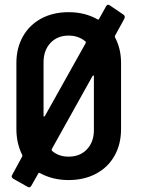

<svg xmlns="http://www.w3.org/2000/svg" viewBox="-20 -760 649 820"><path d="M513 -688Q513 -686 511 -680L471 -607Q470 -604 471 -601Q497 -552 497 -491V-209Q497 -144 469 -94.5Q441 -45 390 -18Q339 9 273 9Q205 9 150 -21Q149 -22 147 -22Q145 -22 144 -20L114 33Q107 44 98 38L36 3Q26 -4 32 -13L75 -92Q76 -96 75 -98Q50 -148 50 -209V-491Q50 -555 78 -604.5Q106 -654 156.5 -681Q207 -708 273 -708Q343 -708 397 -677Q402 -675 403 -679L433 -733Q439 -744 449 -737L508 -697Q513 -693 513 -688ZM166 -266Q166 -262 168 -262Q170 -262 172 -265L346 -576Q348 -581 345 -583Q315 -608 273 -608Q225 -608 195.5 -576.5Q166 -545 166 -494ZM381 -434Q381 -438 379 -438Q377 -438 375 -435L201 -123Q200 -119 202 -116Q230 -91 273 -91Q322 -91 351.5 -122.5Q381 -154 381 -204Z"/></svg>

Font: Barlow Semi Condensed SemiBold
Style: Regular
Weight: 600
Width: 4
Designer: Jeremy Tribby
Foundry: Tribby Type
Version: Version 1.408